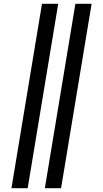

<svg xmlns="http://www.w3.org/2000/svg" viewBox="-20 -843 540 1006"><path d="M215 143 375 -823H460L300 143ZM40 143 200 -823H285L125 143Z"/></svg>

Font: Iosevka SS04 Semibold Oblique
Style: Regular
Weight: 600
Italic angle: -9°
Monospace: yes
Designer: Belleve Invis
Foundry: Belleve Invis
Version: Version 19.0.0; ttfautohint (v1.8.4)